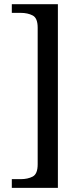

<svg xmlns="http://www.w3.org/2000/svg" viewBox="-20 -780 400 928"><path d="M37.1 127.9V85.9H80.1Q113.8 85.9 137.9 73.5Q162.1 61 162.1 14.2V-646Q162.1 -692.9 137.9 -705.3Q113.8 -717.8 80.1 -717.8H37.1V-759.8H259.8V127.9Z"/></svg>

Font: Satisar Sharada
Style: Regular
Weight: 400
Designer: Vinodh Rajan & Sunil Mahnoori
Version: 2.2